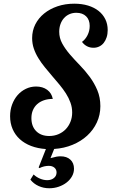

<svg xmlns="http://www.w3.org/2000/svg" viewBox="-20 -775 610 1021"><path d="M373.5 122.1Q373.5 143.6 363 162.4Q352.5 181.2 334.5 195.3Q316.4 209.5 292.5 217.8Q268.6 226.1 241.7 226.1Q211.4 226.1 185.1 214.1Q158.7 202.1 141.6 180.2L158.7 152.8Q172.9 166.5 192.4 174.8Q211.9 183.1 231 183.1Q252.9 183.1 266.8 171.6Q280.8 160.2 280.8 142.1Q280.8 126.5 269.5 116.7Q258.3 106.9 238.8 106.9Q227.5 106.9 214.6 109.9Q201.7 112.8 189.9 119.1L185.5 115.2L224.1 17.6Q180.7 14.6 145.5 1.2Q110.4 -12.2 85.4 -34.9Q60.5 -57.6 47.1 -88.6Q33.7 -119.6 33.7 -157.2Q33.7 -190.4 44.4 -219.2Q55.2 -248 73.7 -269.3Q92.3 -290.5 117.7 -302.7Q143.1 -314.9 171.9 -314.9Q207 -314.9 231 -297.4Q254.9 -279.8 260.7 -249Q234.4 -249 213.4 -241.7Q192.4 -234.4 177.7 -221.2Q163.1 -208 155 -189.2Q147 -170.4 147 -147Q147 -103 172.6 -77.4Q198.2 -51.8 241.7 -51.8Q268.1 -51.8 290.5 -61.3Q313 -70.8 329.1 -87.4Q345.2 -104 354.5 -127Q363.8 -149.9 363.8 -176.8Q363.8 -204.1 354.7 -229.2Q345.7 -254.4 330.6 -278.1Q315.4 -301.8 296.4 -324.7Q277.3 -347.7 257.3 -370.8Q237.3 -394 218.3 -417.5Q199.2 -440.9 184.1 -465.6Q168.9 -490.2 159.9 -516.6Q150.9 -543 150.9 -572.3Q150.9 -611.8 167.7 -645.3Q184.6 -678.7 214.6 -703.1Q244.6 -727.5 285.6 -741.5Q326.7 -755.4 375 -755.4Q415.5 -755.4 448.2 -745.4Q481 -735.4 504.2 -717Q527.3 -698.7 540 -672.9Q552.7 -647 552.7 -615.2Q552.7 -594.2 547.1 -576.9Q541.5 -559.6 531.7 -547.1Q522 -534.7 507.8 -527.8Q493.7 -521 477.1 -521Q458 -521 442.6 -529.1Q427.2 -537.1 416 -552.2Q434.6 -565.9 445.8 -588.6Q457 -611.3 457 -637.2Q457 -669.4 438 -688.2Q418.9 -707 385.7 -707Q365.7 -707 348.9 -699.5Q332 -691.9 320.1 -678.5Q308.1 -665 301.5 -646.5Q294.9 -627.9 294.9 -606Q294.9 -572.8 311 -543.5Q327.1 -514.2 351.6 -485.8Q376 -457.5 404.3 -428.5Q432.6 -399.4 457 -366.5Q481.4 -333.5 497.6 -295.2Q513.7 -256.8 513.7 -210.4Q513.7 -164.1 495.1 -124Q476.6 -84 443.6 -53.7Q410.6 -23.4 365.7 -4.9Q320.8 13.7 268.1 17.1L248.5 65.9Q269 60.1 280.5 58.1Q292 56.2 301.8 56.2Q335 56.2 354.2 74Q373.5 91.8 373.5 122.1Z"/></svg>

Font: Lobster
Style: Regular
Weight: 400
Designer: Pablo Impallari
Foundry: Pablo Impallari
Version: Version 1.007; ttfautohint (v1.1) -l 8 -r 50 -G 50 -x 14 -D 